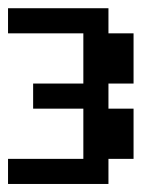

<svg xmlns="http://www.w3.org/2000/svg" viewBox="-20 -708 415 478"><path d="M0 -687.5H250V-625H312.5V-500H250V-437.5H312.5V-312.5H250V-250H0V-312.5H187.5V-437.5H62.5V-500H187.5V-625H0Z"/></svg>

Font: NeoDunggeunmo Pro
Style: Regular
Weight: 400
Version: Version 1.020